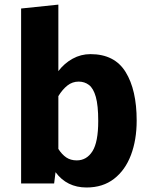

<svg xmlns="http://www.w3.org/2000/svg" viewBox="-20 -798 655 835"><path d="M233.8 -488.7Q259.5 -522.6 295.6 -542.6Q331.8 -562.6 373.3 -562.6Q478.5 -562.6 526.4 -484.6Q574.4 -406.7 574.4 -273.8Q574.4 -189.7 549.5 -123.8Q524.6 -57.9 475.9 -20.3Q427.2 17.4 356.4 17.4Q270.8 17.4 221.5 -49.2L215.4 0H71.8V-761L233.8 -777.9ZM313.8 -100.5Q356.9 -100.5 382.1 -140.3Q407.2 -180 407.2 -271.8Q407.2 -339.5 396.7 -376.7Q386.2 -413.8 366.9 -428.5Q347.7 -443.1 322.1 -443.1Q294.9 -443.1 273.3 -426.2Q251.8 -409.2 233.8 -380V-150.3Q249.2 -126.2 268.2 -113.3Q287.2 -100.5 313.8 -100.5Z"/></svg>

Font: FiraCode Nerd Font Mono
Style: Bold
Weight: 700
Monospace: yes
Designer: Carrois Corporate, Edenspiekermann AG, Nikita Prokopov
Foundry: Carrois Corporate, Edenspiekermann AG, Nikita Prokopov
Version: Version 6.002;Nerd Fonts 3.3.0